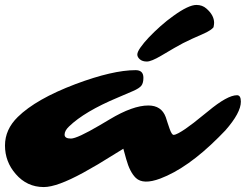

<svg xmlns="http://www.w3.org/2000/svg" viewBox="-121 -756 1004 785"><path d="M588.4 -691.4Q649.9 -735.8 682.1 -735.8Q706.1 -735.8 722.7 -721.2Q754.4 -693.8 754.4 -662.6Q754.4 -656.7 752 -644.5Q742.7 -632.8 714.4 -619.6L665 -597.7Q626 -580.1 591.3 -559.6L538.1 -528.3Q497.6 -504.4 479.5 -504.4Q461.4 -504.4 450.9 -513.4Q440.4 -522.5 440.4 -533Q440.4 -543.5 453.4 -562Q466.3 -580.6 487.3 -602.8Q508.3 -625 534.9 -648.7Q561.5 -672.4 588.4 -691.4ZM848.1 -366.7Q863.8 -366.7 863.8 -340.3Q863.8 -294.9 800.3 -222.7L772.5 -194.3Q646 -67.9 534.2 -25.9Q464.8 0 434.6 -28.3Q409.7 -52.2 395 -105.5L383.3 -147.9L279.3 -84L219.2 -49.8Q111.8 8.8 58.1 8.8Q-10.7 8.8 -56.6 -44.4Q-100.6 -94.7 -100.6 -161.1Q-100.6 -226.6 -48.3 -277.8Q26.4 -351.1 187.5 -412.1Q339.8 -469.2 433.6 -469.2Q465.3 -469.2 465.3 -438Q465.3 -416.5 457 -405.8Q448.7 -395 422.9 -383.8L361.3 -357.4Q224.6 -300.3 161.1 -238.8Q143.1 -221.7 143.1 -205.6Q143.1 -189.5 168.9 -189.5Q194.3 -189.5 287.1 -244.1L327.6 -268.1Q421.9 -324.7 485.4 -324.7Q539.1 -324.7 556.6 -277.3Q561 -264.6 564.9 -251.7Q568.8 -238.8 572.8 -228.5Q581.5 -204.6 588.6 -204.6Q595.7 -204.6 608.9 -211.7Q622.1 -218.8 637.9 -229.7Q653.8 -240.7 670.9 -253.9L730 -301.3Q808.6 -366.7 848.1 -366.7Z"/></svg>

Font: Sarina
Style: Regular
Weight: 400
Designer: James Grieshaber
Foundry: James Grieshaber
Version: Version 1.001